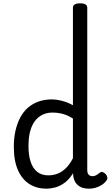

<svg xmlns="http://www.w3.org/2000/svg" viewBox="-20 -1116 668 1153"><path d="M258 17Q201 17 157 -10.5Q113 -38 88 -94Q63 -150 63 -235Q63 -287 73 -331Q83 -375 101.5 -410Q120 -445 147.5 -469Q175 -493 211 -506Q247 -519 290 -519Q320 -519 354 -510Q388 -501 418 -484V-1070Q418 -1083 429 -1089.5Q440 -1096 461 -1096Q483 -1096 493.5 -1089.5Q504 -1083 504 -1070V-96Q504 -76 512.5 -67Q521 -58 535 -58Q544 -58 551.5 -61Q559 -64 566 -69Q573 -74 581 -80Q589 -86 598.5 -82Q608 -78 615 -70Q623 -61 624.5 -51Q626 -41 620 -33Q609 -17 592 -6Q575 5 555.5 11Q536 17 516 17Q478 17 457 3Q436 -11 427.5 -31.5Q419 -52 419 -73Q419 -74 419 -74.5Q419 -75 419 -76Q395 -38 367.5 -18Q340 2 312 9.5Q284 17 258 17ZM151 -239Q151 -184 164 -144.5Q177 -105 203.5 -84Q230 -63 270 -63Q299 -63 325.5 -73Q352 -83 375.5 -106Q399 -129 418 -166V-404Q387 -424 357 -432Q327 -440 295 -440Q269 -440 247 -432Q225 -424 207 -408Q189 -392 176.5 -368Q164 -344 157.5 -312Q151 -280 151 -239Z"/></svg>

Font: Playwrite PT
Style: Regular
Weight: 400
Designer: Veronika Burian, José Scaglione
Foundry: TypeTogether
Version: Version 1.002